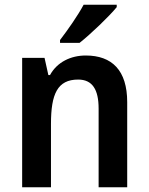

<svg xmlns="http://www.w3.org/2000/svg" viewBox="-20 -786 624 806"><path d="M470 -756V-766H331C307 -721 265 -661 232 -618V-606H314C361 -643 439 -718 470 -756ZM340 -553C278 -553 220 -526 190 -471H183L167 -543H73V0H194V-266C194 -391 221 -452 308 -452C368 -452 394 -410 394 -330V0H514V-357C514 -491 450 -553 340 -553Z"/></svg>

Font: Noto Sans Armenian SemiCondensed SemiBold
Style: Regular
Weight: 600
Width: 4
Designer: Monotype Design Team
Foundry: Monotype Imaging Inc.
Version: Version 2.008